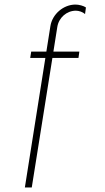

<svg xmlns="http://www.w3.org/2000/svg" viewBox="-20 -623 459 841"><path d="M312.5 -576.2C325.7 -576.2 342.8 -570.3 352.5 -561.5L356.4 -590.3C346.7 -597.2 326.7 -603 310.5 -603C258.3 -603 209 -561.5 200.7 -508.3L183.1 -397H116.7L112.3 -369.1H178.7L88.9 198.2H119.1L209.5 -369.1H323.7L327.6 -397H213.9L231 -504.9C237.3 -545.4 272 -576.2 312.5 -576.2Z"/></svg>

Font: Now ExtraLight
Style: Regular
Weight: 200
Designer: Alfredo Marco Pradil
Foundry: Alfredo Marco Pradil
Version: Version 1.200;hotconv 1.0.109;makeotfexe 2.5.65596